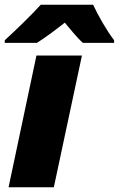

<svg xmlns="http://www.w3.org/2000/svg" viewBox="-25 -786 499 806"><path d="M-5 -606H130C171 -632 210 -662 247 -691C265 -669 301 -625 323 -606H454V-617C424 -656 386 -722 366 -766H146C107 -723 41 -659 -5 -617ZM11 0H201L319 -553H128Z"/></svg>

Font: Noto Sans UI Black
Style: Italic
Weight: 900
Italic angle: -372°
Designer: Monotype Design Team
Foundry: Monotype Imaging Inc.
Version: Version 1.901